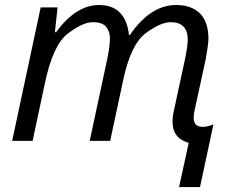

<svg xmlns="http://www.w3.org/2000/svg" viewBox="-20 -565 925 770"><path d="M756.8 -92.3Q756.8 -56.2 793 -56.2Q811 -56.2 835.9 -65.9L782.2 185.1H698.2L736.8 7.8Q671.9 -9.8 671.9 -77.1Q671.9 -100.6 679.2 -129.9L724.1 -337.9Q732.9 -383.3 732.9 -405.8Q732.9 -476.1 664.1 -476.1Q624.5 -476.1 564.7 -432.1Q504.9 -388.2 474.1 -244.1L421.9 0H339.8L412.1 -337.9Q420.9 -383.8 420.9 -411.1Q420.9 -438.5 405.8 -457.3Q390.6 -476.1 351.6 -476.1Q312.5 -476.1 252.4 -430.7Q192.4 -385.3 160.2 -231.9L110.8 0H28.8L143.1 -535.2H210.9L200.2 -436H205.1Q284.7 -544.9 377 -544.9Q432.1 -544.9 461.9 -513.2Q491.7 -481.4 497.1 -424.8H501Q583.5 -544.9 686 -544.9Q748 -544.9 782 -511Q815.9 -477.1 815.9 -409.2Q815.9 -388.7 805.2 -328.1L762.2 -130.9Q756.8 -109.4 756.8 -92.3Z"/></svg>

Font: OpenSans-Italic
Style: Italic
Weight: 400
Italic angle: -12°
Foundry: Ascender Corporation
Version: Version 1.10